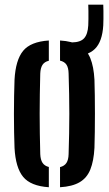

<svg xmlns="http://www.w3.org/2000/svg" viewBox="-20 -778 458 806"><path d="M41 -157Q40 -185.5 39.2 -222.5Q38.5 -259.5 38.5 -299Q38.5 -338.5 39.2 -376Q40 -413.5 41 -443.5Q45.5 -526 77 -564.5Q108.5 -603 185 -608V-523Q166.5 -518.5 158.2 -505.5Q150 -492.5 149 -469.5Q148 -425.5 147.2 -383.5Q146.5 -341.5 146.5 -300Q146.5 -258.5 147.2 -216.5Q148 -174.5 149 -131Q150 -107.5 158.5 -94.5Q167 -81.5 185 -77V8Q109 3 77.2 -35.5Q45.5 -74 41 -157ZM232 8V-76.5Q250.5 -81 259 -94.2Q267.5 -107.5 268 -131Q269.5 -175 270.2 -217Q271 -259 271 -300.5Q271 -342 270.2 -383.8Q269.5 -425.5 268 -469.5Q267.5 -493.5 259.2 -506.2Q251 -519 232 -523.5V-608Q283.5 -605 314.2 -586.8Q345 -568.5 359.2 -533.5Q373.5 -498.5 376.5 -443.5Q377.5 -414.5 378 -377.8Q378.5 -341 378.5 -301.2Q378.5 -261.5 378 -224.2Q377.5 -187 376.5 -157Q373.5 -102 359.2 -66.5Q345 -31 314.2 -13Q283.5 5 232 8ZM282 -542Q263.5 -542 250 -545L249 -600Q258 -600 266 -600Q274 -600 282 -600Q318 -600.5 333.2 -617.5Q348.5 -634.5 350.5 -671.5Q351 -681 351.2 -698Q351.5 -715 351.2 -732Q351 -749 350.5 -758.5H413.5Q414 -749 414.2 -732Q414.5 -715 414.2 -698Q414 -681 413.5 -671.5Q409.5 -603.5 378.5 -572.8Q347.5 -542 282 -542Z"/></svg>

Font: Big Shoulders Stencil Display Thin
Style: Bold
Weight: 700
Version: Version 2.001